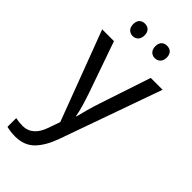

<svg xmlns="http://www.w3.org/2000/svg" viewBox="-300 -787 1085 1085"><g transform="rotate(45 242.0 -245.0)"><path d="M204.1 2 179.2 73.2C159.2 130.4 125 168 67.9 168C47.9 168 29.3 166 12.2 162.1V231.9C27.8 235.8 50.3 240.2 81.1 240.2C129.4 240.2 168.5 225.1 197.3 195.3C226.1 165 249 124.5 267.1 74.2L483.9 -536.1H389.2L288.1 -231.9C278.8 -204.6 270.5 -177.2 263.2 -150.4C255.9 -123.5 250 -101.6 246.1 -85H243.2C235.8 -129.4 220.2 -176.3 202.1 -231L95.2 -536.1H1ZM104 -681.2C104 -647.5 124.5 -630.9 149.9 -630.9C173.8 -630.9 194.8 -647.5 194.8 -681.2C194.8 -715.8 173.8 -730 149.9 -730C124.5 -730 104 -715.8 104 -681.2ZM280.8 -681.2C280.8 -647.5 301.8 -630.9 325.7 -630.9C351.1 -630.9 372.1 -647.5 372.1 -681.2C372.1 -715.8 351.1 -730 325.7 -730C301.8 -730 280.8 -715.8 280.8 -681.2Z"/></g></svg>

Font: Avrile Sans
Style: Regular
Weight: 400
Designer: Monotype Design Team, Google (font), Stefan Peev (BGR Cyrillic), Cristiano Sobral (main changes)
Foundry: The Avrile Sans Project Authors
Version: Version 3.110